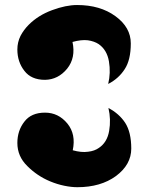

<svg xmlns="http://www.w3.org/2000/svg" viewBox="-20 -739 598 772"><path d="M271.5 -570.3Q285.2 -506.8 250 -462.9Q213.9 -418.9 161.1 -418Q105.5 -418 78.1 -454.1Q49.8 -490.2 49.8 -540Q49.8 -569.3 62.5 -594.7Q75.2 -619.1 95.7 -639.6Q133.8 -677.7 189.5 -698.2Q245.1 -718.8 290 -718.8Q382.8 -718.8 444.3 -673.8Q505.9 -628.9 505.9 -564.5Q505.9 -498 481.4 -460.9Q457 -422.9 415 -401.4Q425.8 -446.3 418 -492.2Q410.2 -538.1 377 -561.5Q359.4 -573.2 333 -577.1Q306.6 -580.1 271.5 -570.3ZM416 -304.7Q459 -282.2 483.4 -245.1Q507.8 -207 507.8 -141.6Q507.8 -77.1 446.3 -31.2Q384.8 13.7 291 13.7Q266.6 13.7 238.3 7.8Q210 2 181.6 -9.8Q129.9 -31.2 89.8 -71.3Q49.8 -110.4 49.8 -164.1Q49.8 -213.9 78.1 -250Q105.5 -286.1 161.1 -286.1Q214.8 -286.1 251 -242.2Q286.1 -199.2 272.5 -134.8Q307.6 -125 334 -128.9Q360.4 -131.8 377.9 -144.5Q411.1 -167 418.9 -212.9Q426.8 -258.8 416 -304.7Z"/></svg>

Font: MahoPreGreeks
Style: Regular
Weight: 400
Designer: ABC, Toei Animation
Foundry: Ishotihadus
Version: Version 1.00